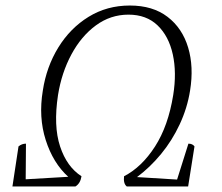

<svg xmlns="http://www.w3.org/2000/svg" viewBox="-20 -675 803 695"><path d="M25 0 47 -145Q59 -155 74 -155L73 -26L227 -35Q172 -85 145.5 -168Q119 -251 135 -347Q148 -433 191 -503Q234 -573 300.5 -614Q367 -655 450 -655Q533 -655 586.5 -614Q640 -573 661 -503Q682 -433 668 -347Q658 -284 630.5 -225Q603 -166 563 -117.5Q523 -69 476 -34L621 -25L662 -155Q677 -155 684 -145L661 0H439Q426 -10 429 -37Q493 -70 541 -144.5Q589 -219 607 -331Q620 -412 605.5 -478Q591 -544 550.5 -583Q510 -622 445 -622Q380 -622 327 -583Q274 -544 238.5 -478Q203 -412 190 -331Q173 -219 197.5 -145Q222 -71 275 -37Q271 -11 253 0Z"/></svg>

Font: Petrona ExtraLight
Style: Italic
Weight: 200
Italic angle: -9°
Designer: Ringo R. Seeber
Foundry: Ringo R. Seeber
Version: Version 2.001; ttfautohint (v1.8.3)